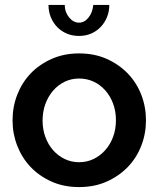

<svg xmlns="http://www.w3.org/2000/svg" viewBox="-20 -750 644 780"><path d="M301 10Q239 10 189 -12.5Q139 -35 104 -72Q69 -109 50 -158Q31 -207 31 -261Q31 -316 50 -365Q69 -414 104 -451Q139 -488 189.5 -510.5Q240 -533 301 -533Q364 -533 414 -510.5Q464 -488 499.5 -451Q535 -414 554 -365Q573 -316 573 -261Q573 -207 554 -158Q535 -109 499.5 -72Q464 -35 414 -12.5Q364 10 301 10ZM153 -260Q153 -224 164.5 -193Q176 -162 196 -139.5Q216 -117 243 -104Q270 -91 301 -91Q333 -91 360 -104Q387 -117 407.5 -140Q428 -163 439.5 -194Q451 -225 451 -262Q451 -298 439.5 -329Q428 -360 407.5 -383Q387 -406 360 -418.5Q333 -431 301 -431Q270 -431 243 -418Q216 -405 196 -382Q176 -359 164.5 -328Q153 -297 153 -260ZM301 -658Q323 -658 339.5 -678.5Q356 -699 359 -730H424Q424 -703 414.5 -680Q405 -657 388.5 -640Q372 -623 350 -613.5Q328 -604 301 -604Q274 -604 251.5 -613.5Q229 -623 212.5 -640Q196 -657 186.5 -680Q177 -703 177 -730H243Q243 -701 260.5 -679.5Q278 -658 301 -658Z"/></svg>

Font: Rising Sun SemiBold
Style: Regular
Weight: 600
Designer: Matt McInerney, Pablo Impallari, Rodrigo Fuenzalida (Raleway font), Stephen Hutchings (Greek), Cristiano Sobral (main ch
Foundry: The Rising Sun Project Authors
Version: Version 4.327; ttfautohint (v1.8.4.7-5d5b-dirty)